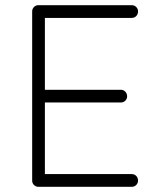

<svg xmlns="http://www.w3.org/2000/svg" viewBox="-20 -720 633 740"><path d="M104 -24V-676Q104 -686 111 -693Q118 -700 128 -700H130H488Q498 -700 505 -693Q512 -686 512 -676Q512 -665 505 -658Q498 -651 488 -651H153V-374H446Q456 -374 463 -366.5Q470 -359 470 -349Q470 -339 463 -332Q456 -325 446 -325H153V-49H488Q498 -49 505 -42Q512 -35 512 -24Q512 -14 505 -7Q498 0 488 0H131H128H126Q117 -1 110.5 -7.5Q104 -14 104 -24Z"/></svg>

Font: Quicksand
Style: Regular
Weight: 400
Designer: Andrew Paglinawan
Foundry: Andrew Paglinawan
Version: 1.002